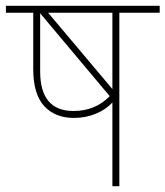

<svg xmlns="http://www.w3.org/2000/svg" viewBox="-35 -642 570 662"><path d="M218.8 -259.3Q293.5 -259.3 343.3 -310.5L103.5 -596.2V-395.5Q103.5 -259.3 218.8 -259.3ZM352.5 -598.1H130.9L352.5 -335ZM352.5 0V-288.6Q330.1 -264.2 295.2 -249.8Q260.3 -235.4 220.2 -235.4Q154.8 -235.4 117.2 -276.4Q79.6 -317.4 79.6 -404.3V-598.1H-14.6V-622.1H515.6V-598.1H376.5V0Z"/></svg>

Font: Yantramanav Thin
Style: Regular
Weight: 250
Version: Version 1.001;PS 1.0;hotconv 1.0.72;makeotf.lib2.5.5900; ttf